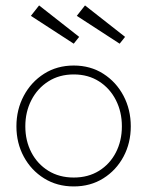

<svg xmlns="http://www.w3.org/2000/svg" viewBox="-20 -658 529 690"><path d="M245 12Q185 12 138.5 -17Q92 -46 65.5 -95Q39 -144 39 -204Q39 -264 65.5 -313.8Q92 -363.5 138.5 -393Q185 -422.5 245 -422.5Q305 -422.5 351.2 -393Q397.5 -363.5 423.8 -313.8Q450 -264 450 -204Q450 -144 423.8 -95Q397.5 -46 351.2 -17Q305 12 245 12ZM245 -20Q297 -20 336 -44.2Q375 -68.5 396.5 -110.2Q418 -152 418 -204Q418 -256 396.5 -298.2Q375 -340.5 336 -365.5Q297 -390.5 245 -390.5Q193 -390.5 153.8 -365.5Q114.5 -340.5 92.8 -298.2Q71 -256 71 -204Q71 -152 92.8 -110.2Q114.5 -68.5 153.8 -44.2Q193 -20 245 -20ZM410 -501 256 -601 285.5 -638.5 429.5 -525.5ZM245 -501 91 -601 120.5 -638.5 264.5 -525.5Z"/></svg>

Font: League Spartan Extralight
Style: Regular
Weight: 200
Foundry: The League of Moveable Type
Version: Version 2.300; ttfautohint (v1.8.3)